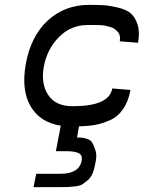

<svg xmlns="http://www.w3.org/2000/svg" viewBox="-20 -520 658 790"><path d="M548 -344 473 -350Q475 -362 473 -372Q471 -382 465 -388.5Q459 -395 452 -400.5Q445 -406 433.5 -409Q422 -412 414 -414Q406 -416 392.5 -416.5Q379 -417 373 -417Q367 -417 355 -417Q343 -417 342 -417H340Q271 -417 222 -367Q173 -317 160 -244Q148 -175 178.5 -129Q209 -83 278 -83H280Q429 -83 442 -156L517 -150Q508 -102 486 -70.5Q464 -39 431.5 -25Q399 -11 371 -6Q343 -1 305 0L297 46H304H305Q312 46 318 46.5Q324 47 338.5 51.5Q353 56 359.5 67Q366 78 373 99Q380 120 372 153Q368 177 360.5 194.5Q353 212 340 222.5Q327 233 317.5 239Q308 245 287.5 247Q267 249 258 249.5Q249 250 224 250H118L129 195H229Q306 195 316 141Q320 119 304.5 110.5Q289 102 250 102H210L230 -3Q145 -16 106 -82.5Q67 -149 86 -256Q107 -372 177 -436Q247 -500 347 -500Q384 -500 407 -498.5Q430 -497 464.5 -489Q499 -481 517.5 -465.5Q536 -450 546 -419Q556 -388 548 -344Z"/></svg>

Font: Hermit LightItalic
Style: Regular
Weight: 300
Italic angle: -10°
Designer: Pablo Caro
Version: Version 2.000;PS 002.000;hotconv 1.0.88;makeotf.lib2.5.64775